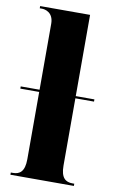

<svg xmlns="http://www.w3.org/2000/svg" viewBox="-94 -806 505 852"><g transform="rotate(10 159.0 -380.0)"><path d="M16 0H302V-10H294C263 -10 241 -25 241 -81V-384H325V-394H241V-760H16V-750H26C39 -750 78 -743 78 -691V-394H-7V-384H78V-81C78 -25 56 -10 26 -10H16Z"/></g></svg>

Font: Noto Serif Display ExtraCondensed Black
Style: Regular
Weight: 900
Width: 2
Designer: Monotype Design Team
Foundry: Monotype Imaging Inc.
Version: Version 2.009